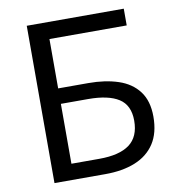

<svg xmlns="http://www.w3.org/2000/svg" viewBox="-82 -807 812 881"><g transform="rotate(-10 324.0 -366.5)"><path d="M101 0V-733H553V-655H193V-425H334Q412 -425 472.5 -405Q533 -385 567 -340Q601 -295 601 -222Q601 -146 569 -97Q537 -48 478 -24Q419 0 338 0ZM193 -74H323Q417 -74 464 -109Q511 -144 511 -219Q511 -291 462.5 -322Q414 -353 320 -353H193Z"/></g></svg>

Font: Noto Sans TC
Style: Regular
Weight: 400
Designer: Ryoko NISHIZUKA  (kana, bopomofo & ideographs); Paul D. Hunt (Latin, Greek & Cyrillic); Sandoll Communications , Soo-you
Foundry: Adobe
Version: Version 2.004-H2;hotconv 1.0.118;makeotfexe 2.5.65603